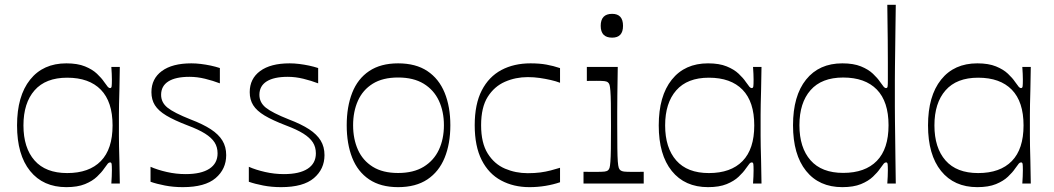

<svg xmlns="http://www.w3.org/2000/svg" viewBox="-20 -760 4364 795"><path d="M254.7 14.9Q158.6 14.9 104.6 -52.1Q50.6 -119 50.6 -240.7Q50.6 -362.4 104.6 -430.1Q158.6 -497.7 254.7 -497.7Q301 -497.7 331.9 -485.1Q362.7 -472.6 381.6 -454.6Q400.6 -436.6 410.7 -421.4Q422 -405.3 426.4 -400.3Q430.9 -395.3 435.9 -395.3Q441.3 -395.3 442.3 -402.7Q443.3 -410.1 443.3 -430.9Q443.3 -440.1 442.7 -454.2Q442.1 -468.3 441 -482.9H476.1Q475.3 -424.7 474.4 -388.3Q473.4 -351.9 472.9 -327.9Q472.4 -303.9 472.4 -284.6Q472.4 -265.4 472.4 -240.7Q472.4 -216.1 472.4 -197.1Q472.4 -178 472.9 -154.3Q473.4 -130.6 474.4 -94.4Q475.3 -58.1 476.1 0H441Q442.1 -14.6 442.7 -29.1Q443.3 -43.6 443.3 -54.6Q443.3 -73.6 442.3 -80.6Q441.3 -87.6 435.9 -87.6Q430.9 -87.6 426.4 -82.6Q422 -77.6 410.7 -61.4Q400.6 -46.4 381.6 -28.4Q362.7 -10.3 331.9 2.3Q301 14.9 254.7 14.9ZM258.3 -43.4Q349 -43.4 397.6 -93.1Q446.1 -142.7 446.1 -240.7Q446.1 -338.7 397.6 -388.5Q349 -438.3 258.3 -438.3Q169 -438.3 123.1 -385.9Q77.1 -333.6 77.1 -240.7Q77.1 -147.9 123.1 -95.6Q169 -43.4 258.3 -43.4Z M603.3 -7.4V-69.4Q632.1 -56.6 670.6 -47.9Q709.1 -39.1 748.6 -39.1Q812.9 -39.1 846.9 -61.3Q880.9 -83.4 880.9 -125.1Q880.9 -151.1 868.4 -170.5Q855.9 -189.9 829.1 -206.8Q802.3 -223.7 757.1 -240.6Q701.3 -262 668.6 -281.6Q635.9 -301.3 621.4 -324.4Q607 -347.4 607 -378.4Q607 -434.1 650.2 -465.9Q693.4 -497.7 772.4 -497.7Q791.3 -497.7 811.8 -495.2Q832.3 -492.7 852.6 -488.4Q872.9 -484 890.4 -478.3V-414.9Q861.7 -425.9 829.1 -433.9Q796.4 -441.9 764.4 -441.9Q707.1 -441.9 677.1 -422.9Q647.1 -403.9 647.1 -367.3Q647.1 -335.6 673.5 -314.3Q699.9 -293 769.4 -265.4Q820.4 -246 852.9 -224.8Q885.3 -203.6 900.9 -177.9Q916.6 -152.1 916.6 -117.7Q916.6 -60 872.8 -22.6Q829 14.9 737 14.9Q697.7 14.9 663.2 8.2Q628.7 1.6 603.3 -7.4Z M1010.3 -7.4V-69.4Q1039.1 -56.6 1077.6 -47.9Q1116.1 -39.1 1155.6 -39.1Q1219.9 -39.1 1253.9 -61.3Q1287.9 -83.4 1287.9 -125.1Q1287.9 -151.1 1275.4 -170.5Q1262.9 -189.9 1236.1 -206.8Q1209.3 -223.7 1164.1 -240.6Q1108.3 -262 1075.6 -281.6Q1042.9 -301.3 1028.4 -324.4Q1014 -347.4 1014 -378.4Q1014 -434.1 1057.2 -465.9Q1100.4 -497.7 1179.4 -497.7Q1198.3 -497.7 1218.8 -495.2Q1239.3 -492.7 1259.6 -488.4Q1279.9 -484 1297.4 -478.3V-414.9Q1268.7 -425.9 1236.1 -433.9Q1203.4 -441.9 1171.4 -441.9Q1114.1 -441.9 1084.1 -422.9Q1054.1 -403.9 1054.1 -367.3Q1054.1 -335.6 1080.5 -314.3Q1106.9 -293 1176.4 -265.4Q1227.4 -246 1259.9 -224.8Q1292.3 -203.6 1307.9 -177.9Q1323.6 -152.1 1323.6 -117.7Q1323.6 -60 1279.8 -22.6Q1236 14.9 1144 14.9Q1104.7 14.9 1070.2 8.2Q1035.7 1.6 1010.3 -7.4Z M1628.4 14.9Q1556.1 14.9 1508.6 -17.1Q1461 -49.1 1438.3 -106.9Q1415.6 -164.7 1415.6 -241.4Q1415.6 -318.1 1438.4 -376Q1461.1 -433.9 1508.7 -465.8Q1556.3 -497.7 1628.4 -497.7Q1701.6 -497.7 1749.5 -465.8Q1797.4 -433.9 1821.1 -376Q1844.7 -318.1 1844.7 -241.4Q1844.7 -164.7 1821.1 -106.9Q1797.6 -49.1 1749.6 -17.1Q1701.6 14.9 1628.4 14.9ZM1628.4 -43.7Q1692.1 -43.7 1734.3 -69.5Q1776.4 -95.3 1797.3 -139.9Q1818.1 -184.6 1818.1 -241.4Q1818.1 -298.3 1797.3 -342.9Q1776.4 -387.6 1734.3 -413.4Q1692.1 -439.1 1628.4 -439.1Q1564.7 -439.1 1523.4 -413.4Q1482.1 -387.6 1462.1 -342.9Q1442.1 -298.3 1442.1 -241.4Q1442.1 -184.6 1462.1 -139.9Q1482.1 -95.3 1523.4 -69.5Q1564.7 -43.7 1628.4 -43.7Z M2172.3 14.9Q2106.4 14.9 2054.9 -12.8Q2003.3 -40.4 1974.4 -97.5Q1945.6 -154.6 1945.6 -241.4Q1945.6 -329.1 1974.9 -385.8Q2004.1 -442.4 2056.1 -470.1Q2108.1 -497.7 2176.6 -497.7Q2214 -497.7 2242.6 -492.5Q2271.3 -487.3 2298.9 -478V-417.3Q2281.7 -423.9 2260.1 -428.8Q2238.6 -433.7 2214.9 -437.2Q2191.1 -440.7 2165.1 -440.7Q2115.1 -440.7 2071 -421.5Q2026.9 -402.3 1999.5 -359Q1972.1 -315.7 1972.1 -241.4Q1972.1 -168 1999.5 -124.3Q2026.9 -80.6 2071 -61.7Q2115.1 -42.9 2165.1 -42.9Q2193.7 -42.9 2217 -45.9Q2240.3 -49 2260.6 -54.4Q2280.9 -59.7 2298.9 -65.3V-5.4Q2271.3 4.1 2238.8 9.5Q2206.3 14.9 2172.3 14.9Z M2396.1 0V-48.7Q2410.6 -48.6 2422.9 -48.4Q2435.3 -48.3 2445.3 -48.3Q2473.3 -48.3 2483.3 -49.6Q2493.3 -50.9 2497.6 -55Q2501.7 -58.1 2503.9 -65.1Q2506 -72 2507.4 -90.2Q2508.9 -108.4 2509.4 -143.4Q2509.9 -178.4 2509.9 -237.9Q2509.9 -296.4 2509.4 -331.1Q2508.9 -365.7 2507.4 -383.6Q2506 -401.4 2503.9 -408.4Q2501.7 -415.4 2497.6 -418.6Q2493.3 -422.7 2483.9 -424Q2474.6 -425.3 2450 -425.3Q2441.1 -425.3 2431.6 -425.2Q2422 -425.1 2409.9 -424.9V-482.9H2537.9Q2537.7 -465.7 2537.2 -433.9Q2536.7 -402 2536.2 -365.4Q2535.7 -328.9 2535.7 -296.7Q2535.7 -264.6 2535.7 -246.1Q2535.7 -183.6 2536.2 -146.9Q2536.7 -110.1 2538.1 -91.2Q2539.6 -72.3 2542.1 -65.2Q2544.7 -58.1 2548.9 -55Q2554 -50.9 2563.6 -49.6Q2573.3 -48.3 2602.1 -48.3Q2611.6 -48.3 2622.2 -48.4Q2632.9 -48.6 2645.4 -48.7V0ZM2514.7 -604.1Q2467.3 -604.1 2467.3 -653Q2467.3 -702.7 2514.7 -702.7Q2559.7 -702.7 2559.7 -653Q2559.7 -604.1 2514.7 -604.1Z M2911.7 14.9Q2815.6 14.9 2761.6 -52.1Q2707.6 -119 2707.6 -240.7Q2707.6 -362.4 2761.6 -430.1Q2815.6 -497.7 2911.7 -497.7Q2958 -497.7 2988.9 -485.1Q3019.7 -472.6 3038.6 -454.6Q3057.6 -436.6 3067.7 -421.4Q3079 -405.3 3083.4 -400.3Q3087.9 -395.3 3092.9 -395.3Q3098.3 -395.3 3099.3 -402.7Q3100.3 -410.1 3100.3 -430.9Q3100.3 -440.1 3099.7 -454.2Q3099.1 -468.3 3098 -482.9H3133.1Q3132.3 -424.7 3131.4 -388.3Q3130.4 -351.9 3129.9 -327.9Q3129.4 -303.9 3129.4 -284.6Q3129.4 -265.4 3129.4 -240.7Q3129.4 -216.1 3129.4 -197.1Q3129.4 -178 3129.9 -154.3Q3130.4 -130.6 3131.4 -94.4Q3132.3 -58.1 3133.1 0H3098Q3099.1 -14.6 3099.7 -29.1Q3100.3 -43.6 3100.3 -54.6Q3100.3 -73.6 3099.3 -80.6Q3098.3 -87.6 3092.9 -87.6Q3087.9 -87.6 3083.4 -82.6Q3079 -77.6 3067.7 -61.4Q3057.6 -46.4 3038.6 -28.4Q3019.7 -10.3 2988.9 2.3Q2958 14.9 2911.7 14.9ZM2915.3 -43.4Q3006 -43.4 3054.6 -93.1Q3103.1 -142.7 3103.1 -240.7Q3103.1 -338.7 3054.6 -388.5Q3006 -438.3 2915.3 -438.3Q2826 -438.3 2780.1 -385.9Q2734.1 -333.6 2734.1 -240.7Q2734.1 -147.9 2780.1 -95.6Q2826 -43.4 2915.3 -43.4Z M3467.7 14.9Q3371.6 14.9 3317.6 -52.4Q3263.6 -119.7 3263.6 -241.4Q3263.6 -363.1 3317.6 -430.4Q3371.6 -497.7 3467.7 -497.7Q3514 -497.7 3544.9 -485.1Q3575.7 -472.6 3594.6 -454.6Q3613.6 -436.6 3623.7 -421.4Q3635 -405.3 3639.4 -400.3Q3643.9 -395.3 3648.9 -395.3Q3654.3 -395.3 3655.3 -402.3Q3656.3 -409.3 3656.3 -428.3Q3656.3 -459.1 3656.3 -502.9Q3656.3 -546.6 3655.8 -593.6Q3655.3 -640.6 3654.7 -679.8Q3654.1 -719 3654 -740H3689.1Q3688.1 -680 3687.6 -633.9Q3687.1 -587.9 3686.6 -550.9Q3686.1 -513.9 3685.7 -483.7Q3685.3 -453.6 3685.3 -426.6Q3685.3 -399.6 3685.3 -372.6Q3685.3 -345.6 3685.3 -318.1Q3685.3 -290.7 3685.7 -259.7Q3686.1 -228.7 3686.6 -191.3Q3687.1 -153.9 3687.6 -106.9Q3688.1 -60 3689.1 0H3654Q3655.1 -14.6 3655.7 -29.1Q3656.3 -43.6 3656.3 -54.6Q3656.3 -73.6 3655.3 -80.6Q3654.3 -87.6 3648.9 -87.6Q3643.9 -87.6 3639.4 -82.6Q3635 -77.6 3623.7 -61.4Q3613.6 -46.4 3594.6 -28.4Q3575.7 -10.3 3544.9 2.3Q3514 14.9 3467.7 14.9ZM3471.3 -44.1Q3562 -44.1 3610.6 -93.8Q3659.1 -143.4 3659.1 -241.4Q3659.1 -339.4 3610.6 -389.2Q3562 -439 3471.3 -439Q3382 -439 3336.1 -386.6Q3290.1 -334.3 3290.1 -241.4Q3290.1 -148.6 3336.1 -96.4Q3382 -44.1 3471.3 -44.1Z M4026.7 14.9Q3930.6 14.9 3876.6 -52.1Q3822.6 -119 3822.6 -240.7Q3822.6 -362.4 3876.6 -430.1Q3930.6 -497.7 4026.7 -497.7Q4073 -497.7 4103.9 -485.1Q4134.7 -472.6 4153.6 -454.6Q4172.6 -436.6 4182.7 -421.4Q4194 -405.3 4198.4 -400.3Q4202.9 -395.3 4207.9 -395.3Q4213.3 -395.3 4214.3 -402.7Q4215.3 -410.1 4215.3 -430.9Q4215.3 -440.1 4214.7 -454.2Q4214.1 -468.3 4213 -482.9H4248.1Q4247.3 -424.7 4246.4 -388.3Q4245.4 -351.9 4244.9 -327.9Q4244.4 -303.9 4244.4 -284.6Q4244.4 -265.4 4244.4 -240.7Q4244.4 -216.1 4244.4 -197.1Q4244.4 -178 4244.9 -154.3Q4245.4 -130.6 4246.4 -94.4Q4247.3 -58.1 4248.1 0H4213Q4214.1 -14.6 4214.7 -29.1Q4215.3 -43.6 4215.3 -54.6Q4215.3 -73.6 4214.3 -80.6Q4213.3 -87.6 4207.9 -87.6Q4202.9 -87.6 4198.4 -82.6Q4194 -77.6 4182.7 -61.4Q4172.6 -46.4 4153.6 -28.4Q4134.7 -10.3 4103.9 2.3Q4073 14.9 4026.7 14.9ZM4030.3 -43.4Q4121 -43.4 4169.6 -93.1Q4218.1 -142.7 4218.1 -240.7Q4218.1 -338.7 4169.6 -388.5Q4121 -438.3 4030.3 -438.3Q3941 -438.3 3895.1 -385.9Q3849.1 -333.6 3849.1 -240.7Q3849.1 -147.9 3895.1 -95.6Q3941 -43.4 4030.3 -43.4Z"/></svg>

Font: Ojuju ExtraLight
Style: Regular
Weight: 200
Designer: Chisaokwu Joboson, Mirko Velimirovic
Foundry: Udi Foundry
Version: Version 1.000